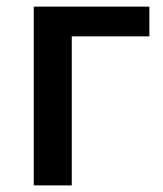

<svg xmlns="http://www.w3.org/2000/svg" viewBox="-20 -560 493 580"><path d="M431.2 -540V-450.2H196.8V0H82V-540Z"/></svg>

Font: Open Sans Semibold
Style: Regular
Weight: 600
Foundry: Ascender Corporation
Version: Version 1.10; ttfautohint (v1.5.65-e2d9)